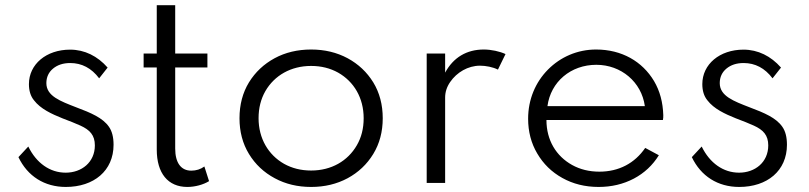

<svg xmlns="http://www.w3.org/2000/svg" viewBox="-20 -724 3201 760"><path d="M240.5 16C351.5 16 429.5 -48 429.5 -151C429.5 -181 423.5 -205 411 -222.5C386.5 -257.5 341 -277 281 -299.5C219.5 -323.5 163.5 -343.5 163.5 -395C163.5 -418.5 172.5 -438 190 -452.5C207.5 -467 230 -474.5 258 -474.5C303.5 -474.5 342 -454.5 372.5 -414L406 -456.5C366 -502 315 -527.5 257.5 -527.5C163 -527.5 94.5 -469.5 94.5 -391C94.5 -365 101 -343.5 114.5 -327C140.5 -293 184 -273 227.5 -255.5C255.5 -245 279 -235.5 298 -227C335.5 -210 355.5 -189 355.5 -148.5C355.5 -81.5 303 -40.5 240 -40.5C177.5 -40.5 124 -78.5 92 -144L53 -102C89 -26.5 156 16 240.5 16Z M721.5 16C752 16 785 7 807.5 -7L789 -65C774 -54 756.5 -48.5 737 -48.5C696.5 -48.5 673.5 -79.5 673.5 -136V-457H801V-512H673.5V-703.5H600.5V-512H548.5V-457H600.5V-132C600.5 -38 645 16 721.5 16Z M1211.5 16C1265 16 1313 4.5 1356 -18.5C1398.5 -41.5 1432.5 -73.5 1457.5 -114.5C1482.5 -155.5 1495 -202.5 1495 -256C1495 -309.5 1482.5 -357 1457.5 -398C1432.5 -438.5 1398.5 -470.5 1356 -493.5C1313 -516.5 1265 -528 1211.5 -528C1158 -528 1109.5 -516.5 1067 -493.5C1024.5 -470.5 990.5 -438.5 965.5 -398C940.5 -357 928 -309.5 928 -256C928 -202.5 940.5 -155.5 965.5 -114.5C990.5 -73.5 1024.5 -41.5 1067.5 -18.5C1110 4.5 1158 16 1211.5 16ZM1211.5 -49C1171.5 -49 1136 -58 1104.5 -75.5C1042 -111 1003.5 -176 1003.5 -256C1003.5 -296.5 1012.5 -332 1030.5 -363.5C1066.5 -425.5 1131.5 -463 1211.5 -463C1251.5 -463 1287 -454 1318.5 -436.5C1381 -401 1419.5 -336.5 1419.5 -256C1419.5 -215.5 1410.5 -180 1392.5 -149C1356.5 -86.5 1291.5 -49 1211.5 -49Z M1742 0V-338C1742 -359.5 1748.5 -380 1762 -399.5C1788 -437.5 1832.5 -464 1880 -464C1903.5 -464 1931 -458.5 1951 -448.5L1981 -510C1958.5 -520.5 1925 -528 1895 -528C1827 -528 1774.5 -496.5 1742 -436.5V-512H1669V0Z M2349.5 16C2400.5 16 2447 5 2489 -17C2530.5 -39 2563.5 -70 2588 -109.5L2534 -138.5C2492.5 -78 2430 -44.5 2352.5 -44.5C2312 -44.5 2276 -53.5 2244.5 -71C2181.5 -106 2143 -169 2143 -249H2604C2605.5 -256.5 2605.5 -260 2605.5 -268C2604 -319 2592 -364 2569 -403C2522.5 -481 2441 -528 2339.5 -528C2265.5 -528 2198.5 -498.5 2149 -448.5C2099.5 -398.5 2070.5 -330.5 2070.5 -254C2070.5 -203 2082.5 -157 2106.5 -116.5C2130.5 -75.5 2163.5 -43 2206 -19.5C2248 4 2296 16 2349.5 16ZM2147 -304C2160 -400.5 2239.5 -467.5 2340.5 -467.5C2438.5 -467.5 2519.5 -399.5 2532.5 -304Z M2906 16C3017 16 3095 -48 3095 -151C3095 -181 3089 -205 3076.5 -222.5C3052 -257.5 3006.5 -277 2946.5 -299.5C2885 -323.5 2829 -343.5 2829 -395C2829 -418.5 2838 -438 2855.5 -452.5C2873 -467 2895.5 -474.5 2923.5 -474.5C2969 -474.5 3007.5 -454.5 3038 -414L3071.5 -456.5C3031.5 -502 2980.5 -527.5 2923 -527.5C2828.5 -527.5 2760 -469.5 2760 -391C2760 -365 2766.5 -343.5 2780 -327C2806 -293 2849.5 -273 2893 -255.5C2921 -245 2944.5 -235.5 2963.5 -227C3001 -210 3021 -189 3021 -148.5C3021 -81.5 2968.5 -40.5 2905.5 -40.5C2843 -40.5 2789.5 -78.5 2757.5 -144L2718.5 -102C2754.5 -26.5 2821.5 16 2906 16Z"/></svg>

Font: Spartan
Style: Regular
Weight: 400
Designer: Matt Bailey, Mirko Velimirovic
Foundry: Matt Bailey
Version: Version 1.003